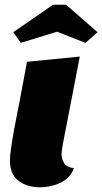

<svg xmlns="http://www.w3.org/2000/svg" viewBox="-20 -771 432 811"><path d="M148 20Q94 20 58 -7.5Q22 -35 22 -92Q22 -113 27 -147.5Q32 -182 39 -220.5Q46 -259 53 -293.5Q60 -328 64 -349L94 -510L317 -532L245 -160Q244 -152 242 -140.5Q240 -129 240 -118Q240 -98 252 -80.5Q264 -63 292 -61Q283 -33 260.5 -15Q238 3 208 11.5Q178 20 148 20ZM68 -590 36 -635 204 -751H259L392 -635L341 -590L221 -637Z"/></svg>

Font: Sansita Swashed Light Black
Style: Regular
Weight: 900
Version: Version 1.003